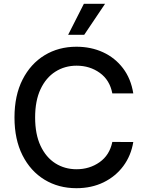

<svg xmlns="http://www.w3.org/2000/svg" viewBox="-20 -984 775 1014"><path d="M383.5 9.9Q289.1 9.9 215.2 -35Q141.3 -79.9 98.9 -163.7Q56.5 -247.5 56.5 -363.6Q56.5 -480.1 99.1 -563.7Q141.7 -647.4 215.6 -692.3Q289.4 -737.2 383.5 -737.2Q460.6 -737.2 524 -708.1Q587.4 -679 629.4 -623.8Q671.5 -568.5 683.9 -490.8H573.2Q559.7 -561.4 506.9 -599.3Q454.2 -637.1 384.6 -637.1Q322.1 -637.1 272.4 -605.5Q222.7 -573.9 194.1 -513Q165.5 -452.1 165.5 -363.6Q165.5 -274.9 194.2 -213.8Q223 -152.7 272.5 -121.4Q322.1 -90.2 384.2 -90.2Q453.1 -90.2 506 -127.5Q558.9 -164.8 573.2 -234.4L683.9 -234Q672.2 -162.3 631.4 -107.2Q590.6 -52.2 527 -21.1Q463.4 9.9 383.5 9.9ZM424.7 -800.1H339.8L422.9 -963.8H534.8Z"/></svg>

Font: Linik Sans Medium
Style: Regular
Weight: 500
Designer: Rasmus Andersson (font), Cristiano Sobral (main changes)
Foundry: rsms
Version: Version 3.018;June 1, 2022;FontCreator 14.0.0.2814 64-bit; t